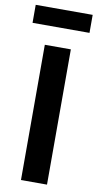

<svg xmlns="http://www.w3.org/2000/svg" viewBox="-97 -924 496 966"><g transform="rotate(10 150.5 -440.5)"><path d="M84 0V-691H217V0ZM295 -789H4V-881H295Z"/></g></svg>

Font: Qnwhxotralxmqkhsjrfbfhwcoqn
Style: Regular
Weight: 500
Designer: Carrois Corporate & Edenspiekermann
Foundry: Carrois Corporate GbR & Edenspiekermann AG
Version: Version 2.001